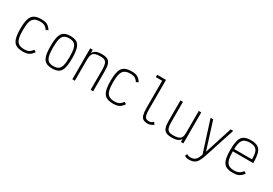

<svg xmlns="http://www.w3.org/2000/svg" viewBox="45 -1961 4710 3317"><g transform="rotate(30 2400.0 -302.0)"><path d="M318 14Q228 14 177 -15.5Q126 -45 104.5 -116Q83 -187 83 -309Q83 -432 105 -502.5Q127 -573 179 -602.5Q231 -632 322 -632Q370 -632 403.5 -623Q437 -614 464 -591.5Q491 -569 517 -530L475 -505Q454 -536 432.5 -553.5Q411 -571 385 -578.5Q359 -586 322 -586Q250 -586 209 -560.5Q168 -535 150.5 -475Q133 -415 133 -309Q133 -204 150 -143.5Q167 -83 207.5 -57.5Q248 -32 318 -32Q355 -32 382 -39.5Q409 -47 431 -65Q453 -83 475 -114L517 -89Q490 -50 462.5 -27.5Q435 -5 401 4.5Q367 14 318 14Z M900 14Q819 14 772 -15.5Q725 -45 705 -116Q685 -187 685 -309Q685 -432 705 -502.5Q725 -573 772 -602.5Q819 -632 900 -632Q982 -632 1028.5 -602.5Q1075 -573 1095 -502.5Q1115 -432 1115 -309Q1115 -187 1095 -116Q1075 -45 1028.5 -15.5Q982 14 900 14ZM900 -32Q963 -32 999 -57.5Q1035 -83 1050 -143.5Q1065 -204 1065 -309Q1065 -415 1050 -475Q1035 -535 999 -560.5Q963 -586 900 -586Q837 -586 801 -560.5Q765 -535 750 -475Q735 -415 735 -309Q735 -204 750 -143.5Q765 -83 801 -57.5Q837 -32 900 -32Z M1298 0V-618H1348V-554Q1376 -595 1414.5 -613.5Q1453 -632 1528 -632Q1599 -632 1639 -611Q1679 -590 1696 -540Q1713 -490 1713 -403V0H1663V-403Q1663 -473 1650.5 -512.5Q1638 -552 1609 -569Q1580 -586 1528 -586Q1460 -586 1420.5 -572Q1381 -558 1364.5 -521Q1348 -484 1348 -414V0Z M2118 14Q2028 14 1977 -15.5Q1926 -45 1904.5 -116Q1883 -187 1883 -309Q1883 -432 1905 -502.5Q1927 -573 1979 -602.5Q2031 -632 2122 -632Q2170 -632 2203.5 -623Q2237 -614 2264 -591.5Q2291 -569 2317 -530L2275 -505Q2254 -536 2232.5 -553.5Q2211 -571 2185 -578.5Q2159 -586 2122 -586Q2050 -586 2009 -560.5Q1968 -535 1950.5 -475Q1933 -415 1933 -309Q1933 -204 1950 -143.5Q1967 -83 2007.5 -57.5Q2048 -32 2118 -32Q2155 -32 2182 -39.5Q2209 -47 2231 -65Q2253 -83 2275 -114L2317 -89Q2290 -50 2262.5 -27.5Q2235 -5 2201 4.5Q2167 14 2118 14Z M2806 14Q2749 14 2716 -6.5Q2683 -27 2669 -76.5Q2655 -126 2655 -211V-754H2529V-800H2705V-211Q2705 -143 2714 -104Q2723 -65 2745.5 -48.5Q2768 -32 2806 -32Q2829 -32 2847 -40Q2865 -48 2891 -70L2920 -26Q2883 -4 2858.5 5Q2834 14 2806 14Z M3283 14Q3213 14 3172.5 -6.5Q3132 -27 3115 -76Q3098 -125 3098 -210V-618H3148V-210Q3148 -143 3160.5 -104Q3173 -65 3202.5 -48.5Q3232 -32 3283 -32Q3352 -32 3391 -46Q3430 -60 3446.5 -92.5Q3463 -125 3463 -183V-618H3513V0H3463V-59Q3445 -31 3422 -15.5Q3399 0 3366 7Q3333 14 3283 14Z M3734 196Q3706 196 3686.5 190.5Q3667 185 3644 171L3664 129Q3686 141 3701 145.5Q3716 150 3734 150Q3778 150 3807 136.5Q3836 123 3857.5 91Q3879 59 3897 3L3699 -618H3751L3924 -71L4099 -618H4151L3949 2Q3925 75 3897 117.5Q3869 160 3830.5 178Q3792 196 3734 196Z M4502 14Q4414 14 4363.5 -15.5Q4313 -45 4292 -116Q4271 -187 4271 -309Q4271 -432 4292 -502.5Q4313 -573 4363.5 -602.5Q4414 -632 4502 -632Q4589 -632 4638.5 -602.5Q4688 -573 4708.5 -502Q4729 -431 4729 -308H4300V-354H4678Q4678 -442 4662 -492.5Q4646 -543 4607.5 -564.5Q4569 -586 4502 -586Q4433 -586 4393.5 -561.5Q4354 -537 4337.5 -478.5Q4321 -420 4321 -318Q4321 -210 4337.5 -147.5Q4354 -85 4393.5 -58.5Q4433 -32 4502 -32Q4541 -32 4569 -39.5Q4597 -47 4620.5 -64.5Q4644 -82 4668 -113L4708 -86Q4680 -48 4652 -26Q4624 -4 4588.5 5Q4553 14 4502 14Z"/></g></svg>

Font: Victor Mono Thin Thin
Style: Regular
Weight: 250
Monospace: yes
Version: Version 1.561;gftools[0.9.30]